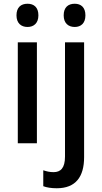

<svg xmlns="http://www.w3.org/2000/svg" viewBox="-20 -765 544 1025"><path d="M127 -745C92 -745 68 -726 68 -683C68 -641 93 -621 127 -621C160 -621 185 -641 185 -683C185 -726 161 -745 127 -745ZM320 -683C320 -641 345 -621 379 -621C412 -621 436 -641 436 -683C436 -726 412 -745 379 -745C344 -745 320 -726 320 -683ZM177 -539H75V0H177ZM283 240C384 240 429 179 429 74V-539H327V71C327 133 303 154 266 154C245 154 229 150 211 144V229C229 236 254 240 283 240Z"/></svg>

Font: Noto Sans Lao SemiCondensed Medium
Style: Regular
Weight: 500
Width: 4
Designer: Monotype Design Team
Foundry: Monotype Imaging Inc.
Version: Version 2.003